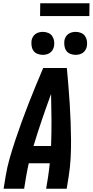

<svg xmlns="http://www.w3.org/2000/svg" viewBox="-20 -1149 565 1169"><path d="M2 0 14 -74Q23 -130 39 -185.5Q55 -241 73.5 -296.5Q92 -352 112 -407Q132 -462 153.5 -517Q175 -572 197.5 -626.5Q220 -681 243 -735H387Q392 -681 396.5 -626.5Q401 -572 404.5 -517Q408 -462 410 -407Q412 -352 412.5 -296.5Q413 -241 410 -185.5Q407 -130 398 -74L386 0H261L273 -74Q276 -94 278.5 -114.5Q281 -135 283 -155H155Q151 -135 146.5 -114.5Q142 -94 139 -74L127 0ZM184 -260H291Q294 -340 293.5 -419Q293 -498 291 -577Q262 -498 235 -419Q208 -340 184 -260ZM441 -815Q424 -815 408.5 -821Q393 -827 384 -839.5Q375 -852 372.5 -868.5Q370 -885 372 -902Q374 -913 380 -924Q386 -935 396 -942Q406 -949 417.5 -952Q429 -955 440 -955Q457 -955 472.5 -949Q488 -943 497 -930.5Q506 -918 509 -901.5Q512 -885 509 -868Q507 -857 501 -846Q495 -835 485 -828Q475 -821 463.5 -818Q452 -815 441 -815ZM241 -815Q224 -815 208.5 -821Q193 -827 184 -839.5Q175 -852 172.5 -868.5Q170 -885 172 -902Q174 -913 180 -924Q186 -935 196 -942Q206 -949 217.5 -952Q229 -955 240 -955Q257 -955 272.5 -949Q288 -943 297 -930.5Q306 -918 309 -901.5Q312 -885 309 -868Q307 -857 301 -846Q295 -835 285 -828Q275 -821 263.5 -818Q252 -815 241 -815ZM224 -1051 225 -1129H525L524 -1051Z"/></svg>

Font: Iosevka Curly Extrabold
Style: Italic
Weight: 800
Italic angle: -9°
Monospace: yes
Designer: Belleve Invis
Foundry: Belleve Invis
Version: Version 22.1.2; ttfautohint (v1.8.4)